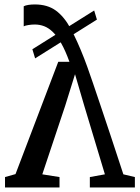

<svg xmlns="http://www.w3.org/2000/svg" viewBox="-20 -822 613 842"><path d="M133 -802.5Q188 -802.5 224.8 -775.8Q261.5 -749 290 -696.5Q318.5 -644 349 -566Q353 -556.5 362.5 -529.8Q372 -503 386.8 -460.2Q401.5 -417.5 421.2 -358.5Q441 -299.5 466.2 -224Q491.5 -148.5 521 -57.5L571.5 -45.5V0H374V-45.5L440 -57.5L350 -356.5L309 -496.5L265.5 -357L165.5 -57.5L241 -45.5V0H2V-45.5L48 -58.5L235.5 -551H284.5Q267 -599.5 249 -631.2Q231 -663 212.2 -681.2Q193.5 -699.5 173.8 -707Q154 -714.5 133 -714.5Q118.5 -714.5 104.5 -712.2Q90.5 -710 84 -706.5V-794.5Q91.5 -798.5 104.5 -800.5Q117.5 -802.5 133 -802.5ZM393 -776 405 -736 134 -566 122 -606Z"/></svg>

Font: Merriweather 28pt
Style: Regular
Weight: 400
Version: Version 2.100